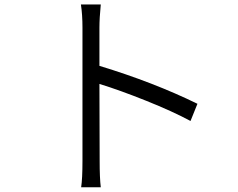

<svg xmlns="http://www.w3.org/2000/svg" viewBox="-20 -791 1040 840"><path d="M843.8 -336.9 813.5 -261.7Q735.4 -303.7 619.6 -350.1Q503.9 -396.5 415 -423.8L416 -86.9Q416 -11.7 420.9 28.3H335Q340.8 -8.8 340.8 -86.9V-669.9Q340.8 -727.5 334 -771.5H420.9Q415 -710.9 415 -669.9V-502.9Q652.3 -430.7 843.8 -336.9Z"/></svg>

Font: GenEi Gothic M SemiLight
Style: Regular
Weight: 350
Designer: o_tamon (Modified); [Source Han Sans]
Ryoko NISHIZUKA  (kana & ideographs); Paul D. Hunt (Latin, Greek & Cyrillic); Wenl
Version: Version 1.1a;Original Version 1.004